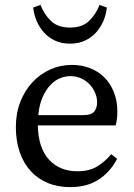

<svg xmlns="http://www.w3.org/2000/svg" viewBox="-20 -754 550 787"><path d="M275 -488Q314 -488 348 -475Q382 -462 407 -437.5Q432 -413 446.5 -377Q461 -341 461 -296Q461 -279 459 -264.5Q457 -250 454 -240H135Q137 -147 181 -99.5Q225 -52 297 -52Q345 -52 377 -71Q409 -90 436 -122L460 -103Q432 -49 384.5 -18Q337 13 268 13Q217 13 176 -4Q135 -21 106 -52.5Q77 -84 61 -130Q45 -176 45 -233Q45 -290 63.5 -337Q82 -384 113.5 -417.5Q145 -451 186.5 -469.5Q228 -488 275 -488ZM269 -442Q248 -442 226.5 -433.5Q205 -425 186.5 -405.5Q168 -386 154.5 -355.5Q141 -325 137 -282H319Q355 -282 366.5 -297Q378 -312 378 -334Q378 -355 369.5 -374.5Q361 -394 346.5 -409Q332 -424 312 -433Q292 -442 269 -442ZM116 -723 146 -734Q161 -695 189 -668Q217 -641 267 -641Q317 -641 345 -668Q373 -695 388 -734L418 -723Q415 -694 403.5 -667.5Q392 -641 373.5 -620.5Q355 -600 328 -587.5Q301 -575 267 -575Q232 -575 205.5 -587.5Q179 -600 160.5 -620.5Q142 -641 130.5 -667.5Q119 -694 116 -723Z"/></svg>

Font: Source Serif Pro
Style: Regular
Weight: 400
Designer: Frank Grießhammer
Foundry: Adobe Systems Incorporated
Version: Version 2.000;PS 1.000;hotconv 16.6.51;makeotf.lib2.5.65220